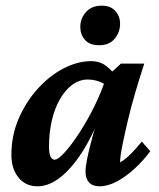

<svg xmlns="http://www.w3.org/2000/svg" viewBox="-20 -655 565 683"><path d="M113.3 7.8Q71.3 7.8 45.9 -23.4Q20.5 -54.7 20.5 -103.5Q20.5 -172.9 46.4 -232.9Q72.3 -293 114.3 -339.4Q156.2 -385.7 206.1 -411.6Q255.9 -437.5 304.7 -437.5Q335 -437.5 356.9 -420.9Q378.9 -404.3 401.4 -375L366.2 -343.8Q351.6 -358.4 332 -365.2Q312.5 -372.1 292 -372.1Q262.7 -372.1 237.8 -354Q212.9 -335.9 193.8 -303.2Q174.8 -270.5 164.6 -227.1Q154.3 -183.6 154.3 -132.8Q154.3 -111.3 159.2 -99.1Q164.1 -86.9 174.8 -86.9Q186.5 -86.9 210.4 -113.3Q234.4 -139.6 262.7 -183.1Q291 -226.6 316.9 -279.3Q342.8 -332 359.4 -385.7L376 -397.5L410.2 -428.7H493.2Q477.5 -380.9 461.9 -328.1Q446.3 -275.4 434.6 -225.6Q422.9 -175.8 415 -136.7Q407.2 -97.7 407.2 -77.1Q426.8 -88.9 445.8 -107.9Q464.8 -127 484.4 -151.4L514.6 -117.2Q490.2 -84 459 -55.2Q427.7 -26.4 395.5 -9.3Q363.3 7.8 334 7.8Q309.6 7.8 296.9 -5.9Q284.2 -19.5 284.2 -44.9Q284.2 -60.5 290 -90.3Q295.9 -120.1 308.6 -167Q321.3 -213.9 342.8 -283.2H351.6Q320.3 -193.4 281.2 -128.4Q242.2 -63.5 199.2 -27.8Q156.2 7.8 113.3 7.8ZM333 -494.1Q298.8 -494.1 282.2 -513.2Q265.6 -532.2 265.6 -559.6Q265.6 -588.9 285.6 -611.8Q305.7 -634.8 341.8 -634.8Q374 -634.8 390.6 -615.7Q407.2 -596.7 407.2 -570.3Q407.2 -541 388.2 -517.6Q369.1 -494.1 333 -494.1Z"/></svg>

Font: Crimson Pro
Style: Bold Italic
Weight: 700
Italic angle: -12°
Designer: Jacques Le Bailly
Foundry: Baron von Fonthausen
Version: Version 1.003